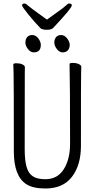

<svg xmlns="http://www.w3.org/2000/svg" viewBox="-20 -1063 540 1096"><path d="M239 13Q169 13 131 -11Q59 -57 59 -198Q59 -618 57.5 -648Q56 -678 56 -695Q56 -702 74 -702Q93 -702 107.5 -695.5Q122 -689 122 -679Q122 -668 121.5 -639Q121 -610 121 -210Q121 -149 131.5 -111Q142 -73 167.5 -56.5Q193 -40 239 -40Q308 -40 344 -97Q380 -154 380 -242Q380 -595 377 -697Q377 -704 396 -704Q414 -704 429 -697.5Q444 -691 444 -681Q444 -670 443 -645Q442 -620 442 -230Q442 -121 391 -54Q340 13 239 13ZM173 -764Q154 -764 139.5 -783Q125 -802 125 -820Q125 -839 135 -851Q145 -863 164 -863Q184 -863 198.5 -844Q213 -825 213 -807Q213 -764 173 -764ZM338 -764Q319 -764 304.5 -783Q290 -802 290 -820Q290 -839 300 -851Q310 -863 329 -863Q348 -863 363 -844Q378 -825 378 -807Q378 -788 367.5 -776Q357 -764 338 -764ZM248 -893Q221 -893 211 -902Q176 -938 141 -981.5Q106 -1025 106 -1032Q106 -1043 120 -1043Q128 -1043 141 -1030Q148 -1023 248 -951L298 -987Q344 -1019 355.5 -1031Q367 -1043 375 -1043Q390 -1043 390 -1032Q390 -1017 285 -905Q275 -893 248 -893Z"/></svg>

Font: LXGW WenKai Mono TC Light
Style: Regular
Weight: 300
Designer: LXGW / Fontworks Inc.
Foundry: LXGW / Fontworks Inc.
Version: Version 1.330